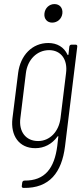

<svg xmlns="http://www.w3.org/2000/svg" viewBox="-20 -721 414 942"><path d="M236 -610C262 -610 283 -629 286 -655C289 -682 273 -701 247 -701C222 -701 201 -682 198 -655C195 -629 211 -610 236 -610ZM320 -492 316 -454C315 -450 312 -450 311 -453C294 -490 260 -510 217 -510C138 -510 80 -450 69 -363L41 -140C31 -55 74 6 153 6C197 6 235 -14 262 -51C264 -54 267 -54 266 -50L261 -5C247 104 201 166 100 165C94 165 90 169 89 175L87 191C86 197 89 201 96 201C223 203 283 125 299 -3L359 -492C360 -498 357 -502 351 -502H331C325 -502 321 -498 320 -492ZM167 -29C107 -29 71 -75 80 -142L107 -362C115 -429 162 -475 221 -475C279 -475 313 -429 304 -362L277 -142C269 -75 224 -29 167 -29Z"/></svg>

Font: Barlow Condensed ExtraLight
Style: Italic
Weight: 275
Width: 3
Italic angle: -7°
Designer: Jeremy Tribby
Foundry: Tribby Type
Version: Version 1.422;hotconv 1.0.109;makeotfexe 2.5.65596